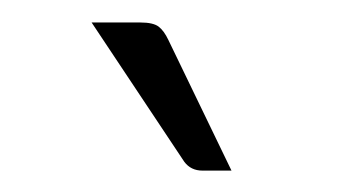

<svg xmlns="http://www.w3.org/2000/svg" viewBox="-20 -736 310 175"><path d="M108 -715.5Q119.5 -715.5 124.5 -711.8Q129.5 -708 133.5 -699.5L191 -580.5H164.5Q154 -580.5 148 -588.5L63.5 -715.5Z"/></svg>

Font: Lato TR Light
Style: Italic
Weight: 300
Italic angle: -12°
Designer: Lukasz Dziedzic
Foundry: Lukasz Dziedzic
Version: Version 1.104 2013